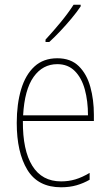

<svg xmlns="http://www.w3.org/2000/svg" viewBox="-20 -784 468 814"><path d="M223 -537Q280 -537 314 -503.5Q348 -470 363 -415.5Q378 -361 378 -298V-271H77Q76 -147 117 -81Q158 -15 239 -15Q271 -15 299.5 -23.5Q328 -32 360 -51V-22Q334 -7 304.5 1.5Q275 10 239 10Q141 10 96 -64Q51 -138 51 -263Q51 -343 69.5 -405Q88 -467 126 -502Q164 -537 223 -537ZM223 -512Q161 -512 122.5 -458Q84 -404 78 -295H353Q353 -356 339.5 -405Q326 -454 297 -483Q268 -512 223 -512ZM322 -757Q306 -733 283 -705.5Q260 -678 235.5 -652Q211 -626 189 -606H173V-616Q207 -653 237.5 -690Q268 -727 292 -764H322Z"/></svg>

Font: Noto Sans Telugu Condensed Thin
Style: Regular
Weight: 100
Width: 3
Designer: Jelle Bosma - Monotype Design Team
Foundry: Monotype Imaging Inc.
Version: Version 2.005; ttfautohint (v1.8.4.7-5d5b)